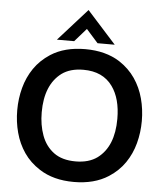

<svg xmlns="http://www.w3.org/2000/svg" viewBox="-61 -984 886 1047"><g transform="rotate(5 382.0 -460.5)"><path d="M539.5 -755H445.5L381 -827.5L317.5 -755H223L381 -931ZM382 10Q270 10 193.5 -39.5Q139.5 -74 106 -123Q72.5 -172 56.8 -231Q41 -290 41 -353.5Q41 -417 56.8 -476Q72.5 -535 106 -584Q139.5 -633 193.5 -668Q270 -717 382 -717Q494 -717 571 -668Q624.5 -633 658 -584Q691.5 -535 707.2 -476Q723 -417 723 -353.5Q723 -290 707.2 -231Q691.5 -172 658 -123Q624.5 -74 571 -39.5Q494 10 382 10ZM382 -102.5Q454.5 -102.5 501 -136.5Q589 -202.5 589 -353.5Q589 -464 541.5 -530Q488.5 -604 382 -604Q309.5 -604 263.5 -570.5Q175 -504 175 -353.5Q175 -284 196 -227Q217 -170 262.5 -136.2Q308 -102.5 382 -102.5Z"/></g></svg>

Font: Acari Sans
Style: Bold
Weight: 700
Designer: Alfredo Marco Pradil and Stefan Peev (font) & Cristiano Sobral (main changes)
Foundry: Alfredo Marco Pradil and Stefan Peev (font) & Cristiano Sobral (main changes)
Version: Version 1.063; ttfautohint (v1.8.3)